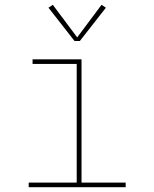

<svg xmlns="http://www.w3.org/2000/svg" viewBox="-20 -776 640 796"><path d="M99 0V-19H298V-511H115V-530H318V-19H501V0ZM289 -606 181 -744 199 -756 300 -621 401 -756 419 -744 311 -606Z"/></svg>

Font: Iosevka Slab Thin Extended
Style: Regular
Weight: 100
Width: 7
Monospace: yes
Designer: Belleve Invis
Foundry: Belleve Invis
Version: Version 11.1.1; ttfautohint (v1.8.3)